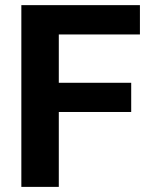

<svg xmlns="http://www.w3.org/2000/svg" viewBox="-20 -731 589 751"><path d="M493.2 -407.2V-293H210V0H63.5V-710.9H527.3V-596.2H210V-407.2Z"/></svg>

Font: Vazirmatn RD UI FD
Style: Bold
Weight: 700
Designer: Saber Rastikerdar
Foundry: Saber Rastikerdar
Version: Version 33.003